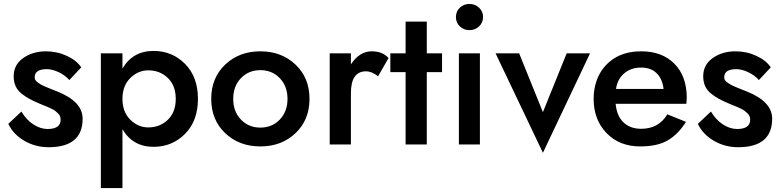

<svg xmlns="http://www.w3.org/2000/svg" viewBox="-20 -729 3944 969"><path d="M88 -166Q113 -124 148.5 -101Q184 -78 220 -78Q286 -78 286 -125Q286 -134 283 -142Q280 -150 272.5 -157Q265 -164 259 -169Q253 -174 240.5 -180Q228 -186 221 -189Q214 -192 197.5 -198.5Q181 -205 175 -208Q147 -220 128.5 -230Q110 -240 89.5 -256Q69 -272 59 -294Q49 -316 49 -344Q49 -402 97 -436Q145 -470 212 -470Q268 -470 317.5 -447Q367 -424 390 -389L330 -325Q309 -349 276.5 -364.5Q244 -380 216 -380Q155 -380 155 -339Q155 -332 158 -326Q161 -320 168.5 -314.5Q176 -309 183 -304.5Q190 -300 202.5 -294.5Q215 -289 223.5 -285.5Q232 -282 247 -276Q262 -270 270 -267Q397 -216 397 -130Q397 14 225 14Q158 14 102 -19Q46 -52 22 -104Z M755 12Q650 12 598 -77V220H489V-460H598V-383Q650 -472 755 -472Q849 -472 914 -406.5Q979 -341 979 -230Q979 -119 914 -53.5Q849 12 755 12ZM728 -374Q677 -374 637.5 -335Q598 -296 598 -230Q598 -164 637.5 -125Q677 -86 728 -86Q787 -86 827 -124.5Q867 -163 867 -230Q867 -297 827 -335.5Q787 -374 728 -374Z M1116.5 -57Q1046 -124 1046 -230Q1046 -336 1116.5 -403Q1187 -470 1294 -470Q1401 -470 1471.5 -403Q1542 -336 1542 -230Q1542 -124 1471.5 -57Q1401 10 1294 10Q1187 10 1116.5 -57ZM1196 -334.5Q1157 -294 1157 -230Q1157 -166 1196 -125.5Q1235 -85 1294 -85Q1353 -85 1392 -125.5Q1431 -166 1431 -230Q1431 -294 1392 -334.5Q1353 -375 1294 -375Q1235 -375 1196 -334.5Z M1888 -344Q1857 -369 1827 -369Q1751 -369 1751 -259V0H1644V-460H1751V-404Q1794 -470 1856 -470Q1911 -470 1941 -436Z M2027 -620H2134V-460H2211V-365H2134V0H2027V-365H1950V-460H2027Z M2300.5 -596Q2281 -615 2281 -643Q2281 -671 2300.5 -690Q2320 -709 2349 -709Q2378 -709 2398 -690Q2418 -671 2418 -643Q2418 -615 2398 -596Q2378 -577 2349 -577Q2320 -577 2300.5 -596ZM2296 -460H2402V0H2296Z M2481 -460H2600L2720 -163L2840 -460H2958L2720 42Z M3329 -280Q3323 -331 3294 -359.5Q3265 -388 3215 -388Q3165 -388 3130.5 -359Q3096 -330 3089 -280ZM3087 -205Q3093 -143 3127 -111Q3161 -79 3216 -79Q3304 -79 3348 -152L3442 -114Q3404 -53 3351.5 -21.5Q3299 10 3211 10Q3106 10 3041 -57.5Q2976 -125 2976 -230Q2976 -258 2980 -279Q2995 -366 3057 -418Q3119 -470 3216 -470Q3322 -470 3384 -407Q3446 -344 3446 -235Q3446 -227 3444 -205Z M3568 -166Q3593 -124 3628.5 -101Q3664 -78 3700 -78Q3766 -78 3766 -125Q3766 -134 3763 -142Q3760 -150 3752.5 -157Q3745 -164 3739 -169Q3733 -174 3720.5 -180Q3708 -186 3701 -189Q3694 -192 3677.5 -198.5Q3661 -205 3655 -208Q3627 -220 3608.5 -230Q3590 -240 3569.5 -256Q3549 -272 3539 -294Q3529 -316 3529 -344Q3529 -402 3577 -436Q3625 -470 3692 -470Q3748 -470 3797.5 -447Q3847 -424 3870 -389L3810 -325Q3789 -349 3756.5 -364.5Q3724 -380 3696 -380Q3635 -380 3635 -339Q3635 -332 3638 -326Q3641 -320 3648.5 -314.5Q3656 -309 3663 -304.5Q3670 -300 3682.5 -294.5Q3695 -289 3703.5 -285.5Q3712 -282 3727 -276Q3742 -270 3750 -267Q3877 -216 3877 -130Q3877 14 3705 14Q3638 14 3582 -19Q3526 -52 3502 -104Z"/></svg>

Font: Renner* Medium
Style: Medium
Weight: 500
Version: Version 003.000 ; ttfautohint (v0.97) -l 8 -r 50 -G 200 -x 1